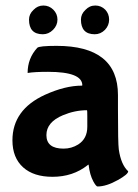

<svg xmlns="http://www.w3.org/2000/svg" viewBox="-20 -618 499 695"><path d="M407 -223Q407 -98 410 -77Q418 -22 444 2Q444 13 406 34Q365 57 333 57Q328 57 318 39Q305 15 301 -20Q301 -22 300 -22Q299 -22 297 -20Q244 22 170 22Q102 22 64 -12Q25 -47 25 -110Q25 -221 143 -275Q216 -308 276 -308Q277 -308 278 -309Q278 -358 154 -358Q105 -358 81 -354H80Q80 -407 115 -445Q122 -452 185 -452Q407 -452 407 -274ZM296 -197Q296 -219 295 -219Q251 -219 208 -201Q148 -176 148 -129Q148 -80 210 -80Q239 -80 263 -95Q296 -116 296 -159ZM172 -510Q156 -494 135 -494Q85 -494 85 -547Q85 -567 101 -582Q116 -598 137 -598Q158 -598 173 -583Q188 -568 188 -547Q188 -526 172 -510ZM360 -510Q344 -494 323 -494Q273 -494 273 -547Q273 -567 289 -582Q304 -598 325 -598Q346 -598 361 -583Q375 -568 375 -547Q375 -526 360 -510Z"/></svg>

Font: Bubblegum Sans
Style: Regular
Weight: 400
Designer: Angel Koziupa and Alejandro Paul
Foundry: Angel Koziupa and Alejandro Paul
Version: Version 1.001